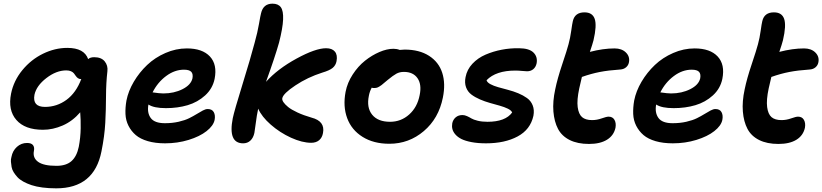

<svg xmlns="http://www.w3.org/2000/svg" viewBox="-20 -780 4531 1058"><path d="M290 257.8Q248.5 257.8 213.6 253.2Q178.7 248.5 153.8 240.2Q128.9 231.9 108.6 220.7Q88.4 209.5 76.4 196.5Q64.5 183.6 55.4 169.2Q46.4 154.8 43.9 140.1Q41.5 125.5 40.3 111.6Q39.1 97.7 43 85Q49.3 50.8 73.2 29.3Q97.2 7.8 128.9 7.8Q152.8 7.8 161.9 19.8Q170.9 31.7 167 50.8Q159.2 89.4 189.7 111.6Q220.2 133.8 291 133.8Q344.7 133.8 374 107.7Q403.3 81.5 414.1 28.8Q423.8 -22 424.6 -73Q425.3 -124 421.9 -161.1Q379.9 -112.3 325.7 -88.6Q271.5 -64.9 216.8 -64.9Q117.2 -64.9 70.1 -119.1Q22.9 -173.3 41 -264.2Q55.2 -335 103 -393.3Q150.9 -451.7 216.8 -483.9Q282.7 -516.1 351.1 -516.1Q444.3 -516.1 465.8 -454.1Q476.6 -464.8 499 -464.8Q538.1 -464.8 556.9 -441.9Q575.7 -418.9 571.8 -387.2Q564.5 -324.2 564.2 -250.2Q564 -176.3 560.1 -103.3Q556.2 -30.3 539.1 54.2Q499 257.8 290 257.8ZM169.9 -257.8Q157.7 -190.9 228 -190.9Q293 -190.9 346.2 -229.7Q399.4 -268.6 428.2 -345.2L426.8 -344.2Q416.5 -344.2 409.7 -349.1Q402.8 -354 397.9 -361.1Q393.1 -368.2 387.7 -375.2Q382.3 -382.3 371.6 -387.2Q360.8 -392.1 345.2 -392.1Q290.5 -392.1 235.6 -349.9Q180.7 -307.6 169.9 -257.8Z M889.6 9.8Q835.9 9.8 794.7 -2.2Q753.4 -14.2 728.3 -35.6Q703.1 -57.1 688 -86.9Q672.9 -116.7 671.4 -151.9Q669.9 -187 676.8 -226.1Q687 -278.3 717.3 -329.6Q747.6 -380.9 790.8 -421.9Q834 -462.9 891.6 -488Q949.2 -513.2 1009.8 -513.2Q1095.2 -513.2 1136.7 -468.8Q1178.2 -424.3 1162.6 -345.2Q1151.4 -291.5 1110.4 -254.2Q1069.3 -216.8 1014.2 -200.4Q959 -184.1 894.5 -184.1Q827.6 -184.1 797.9 -204.1Q789.6 -158.7 810.5 -129.9Q831.5 -101.1 888.7 -101.1Q929.2 -101.1 964.4 -109.1Q999.5 -117.2 1022.5 -128.7Q1045.4 -140.1 1064 -151.6Q1082.5 -163.1 1097.7 -171.1Q1112.8 -179.2 1124.5 -179.2Q1148.4 -179.2 1158 -162.1Q1167.5 -145 1162.6 -119.1Q1155.8 -86.9 1118.2 -57.4Q1080.6 -27.8 1019.3 -9Q958 9.8 889.6 9.8ZM993.7 -396Q942.4 -396 895.5 -361.1Q848.6 -326.2 820.8 -271Q860.4 -265.1 879.9 -265.1Q939 -265.1 985.6 -288.6Q1032.2 -312 1040.5 -348.1Q1044.9 -372.6 1033.9 -384.3Q1022.9 -396 993.7 -396Z M1319.8 9.8Q1235.4 9.8 1262.7 -128.9Q1271 -168.9 1315.9 -314.2Q1360.8 -459.5 1382.8 -543Q1399.4 -602.5 1407.2 -648.7Q1415 -694.8 1418.5 -707Q1430.7 -759.8 1481.4 -759.8Q1513.2 -759.8 1527.6 -740Q1542 -720.2 1540 -672.6Q1538.1 -625 1517.6 -544.9Q1494.6 -463.9 1445.8 -329.1Q1509.8 -400.4 1614.3 -457.3Q1718.8 -514.2 1776.9 -514.2Q1810.1 -514.2 1825.4 -495.6Q1840.8 -477.1 1834.5 -442.9Q1830.1 -419.9 1813 -405.8Q1795.9 -391.6 1755.9 -379.9Q1674.8 -354 1607.7 -309.3Q1540.5 -264.6 1535.6 -238.8Q1533.7 -229.5 1541.7 -217.3Q1549.8 -205.1 1567.6 -190.4Q1585.4 -175.8 1619.1 -160.2Q1652.8 -144.5 1696.8 -131.8Q1772.5 -112.3 1759.8 -46.9Q1755.4 -21.5 1738.5 -7.3Q1721.7 6.8 1694.8 6.8Q1645 6.8 1583.5 -21.2Q1522 -49.3 1471.9 -93.3Q1421.9 -137.2 1402.8 -181.2L1401.9 -176.8Q1395 -145.5 1389.9 -104.5Q1384.8 -63.5 1381.8 -47.9Q1376 -20.5 1359.9 -5.4Q1343.8 9.8 1319.8 9.8Z M2125.5 12.2Q2038.6 12.2 1977.8 -25.9Q1917 -64 1893.1 -128.9Q1869.1 -193.8 1884.3 -273.9Q1894 -324.2 1923.6 -369.6Q1953.1 -415 1991.2 -445.3Q2029.3 -475.6 2070.8 -493.4Q2112.3 -511.2 2148.4 -511.2Q2166.5 -511.2 2182.6 -504.9Q2200.2 -506.8 2209.5 -506.8Q2290.5 -506.8 2344.2 -472.4Q2397.9 -438 2417 -378.4Q2436 -318.8 2420.4 -242.2Q2397.5 -127.4 2315.4 -57.6Q2233.4 12.2 2125.5 12.2ZM2012.7 -252.9Q1999 -187 2030.8 -147.9Q2062.5 -108.9 2129.4 -108.9Q2189.9 -108.9 2234.9 -149.2Q2279.8 -189.5 2292.5 -255.9Q2304.7 -314 2280.8 -348.9Q2256.8 -383.8 2205.6 -383.8Q2182.1 -383.8 2164.3 -374Q2146.5 -364.3 2116.7 -339.8Q2110.4 -335 2098.6 -324.7Q2086.9 -314.5 2082.5 -311.3Q2078.1 -308.1 2070.1 -303Q2062 -297.9 2055.2 -296.4Q2048.3 -294.9 2039.6 -294.9Q2034.2 -294.9 2028.3 -296.9Q2017.1 -276.4 2012.7 -252.9Z M2658.2 9.8Q2613.3 9.8 2578.6 3.2Q2543.9 -3.4 2522.9 -13.9Q2502 -24.4 2489.3 -39.1Q2476.6 -53.7 2472.9 -69.1Q2469.2 -84.5 2472.2 -101.1Q2476.6 -121.1 2491.2 -133.5Q2505.9 -146 2528.3 -146Q2540.5 -146 2553.5 -140.1Q2566.4 -134.3 2577.6 -127.4Q2588.9 -120.6 2612.3 -114.7Q2635.7 -108.9 2666 -108.9Q2765.1 -108.9 2802.2 -160.2Q2797.4 -171.9 2778.3 -181.2Q2759.3 -190.4 2734.1 -197.5Q2709 -204.6 2680.2 -212.6Q2651.4 -220.7 2624.8 -232.2Q2598.1 -243.7 2577.6 -259Q2557.1 -274.4 2548.1 -299.1Q2539.1 -323.7 2545.4 -355Q2553.2 -396.5 2583 -428.5Q2612.8 -460.4 2655.3 -478.8Q2697.8 -497.1 2744.9 -506.1Q2792 -515.1 2840.3 -514.2Q2896.5 -513.7 2919.9 -490.2Q2943.4 -466.8 2937 -431.2Q2932.6 -410.6 2918.7 -398.9Q2904.8 -387.2 2884.3 -387.2Q2874 -387.2 2856 -389.2Q2837.9 -391.1 2819.3 -391.1Q2712.9 -391.1 2661.1 -337.9Q2664.6 -325.7 2682.4 -316.2Q2700.2 -306.6 2725.1 -299.6Q2750 -292.5 2779.3 -284.9Q2808.6 -277.3 2835.7 -266.1Q2862.8 -254.9 2884 -239.7Q2905.3 -224.6 2915.3 -199.5Q2925.3 -174.3 2919.4 -142.1Q2902.8 -65.9 2832.3 -28.1Q2761.7 9.8 2658.2 9.8Z M3225.6 13.2Q3162.6 13.2 3119.1 -8.5Q3075.7 -30.3 3054.9 -69.8Q3034.2 -109.4 3029.5 -165Q3024.9 -220.7 3039.6 -288.1Q3051.3 -345.7 3078.1 -425.8Q3105 -505.9 3112.8 -536.1Q3122.1 -569.8 3127.7 -610.4Q3133.3 -650.9 3136.7 -664.1Q3147.9 -711.9 3200.7 -711.9Q3244.6 -711.9 3257.1 -675.8Q3269.5 -639.6 3250.5 -558.1Q3245.1 -537.1 3230.5 -494.1Q3303.7 -513.2 3366.7 -513.2Q3406.2 -513.2 3429 -490.7Q3451.7 -468.3 3445.8 -437Q3442.9 -420.4 3430.2 -409.4Q3417.5 -398.4 3398.4 -397Q3332.5 -392.6 3284.9 -383.3Q3237.3 -374 3186.5 -356Q3179.2 -327.1 3171.9 -293Q3158.2 -228.5 3163.3 -189.7Q3168.5 -150.9 3187.5 -134.5Q3206.5 -118.2 3242.7 -118.2Q3269 -118.2 3295.7 -127.7Q3322.3 -137.2 3333.5 -137.2Q3356 -137.2 3366 -119.6Q3376 -102.1 3371.6 -76.2Q3362.3 -33.2 3324.7 -10Q3287.1 13.2 3225.6 13.2Z M3687.5 9.8Q3633.8 9.8 3592.5 -2.2Q3551.3 -14.2 3526.1 -35.6Q3501 -57.1 3485.8 -86.9Q3470.7 -116.7 3469.2 -151.9Q3467.8 -187 3474.6 -226.1Q3484.9 -278.3 3515.1 -329.6Q3545.4 -380.9 3588.6 -421.9Q3631.8 -462.9 3689.5 -488Q3747.1 -513.2 3807.6 -513.2Q3893.1 -513.2 3934.6 -468.8Q3976.1 -424.3 3960.4 -345.2Q3949.2 -291.5 3908.2 -254.2Q3867.2 -216.8 3812 -200.4Q3756.8 -184.1 3692.4 -184.1Q3625.5 -184.1 3595.7 -204.1Q3587.4 -158.7 3608.4 -129.9Q3629.4 -101.1 3686.5 -101.1Q3727.1 -101.1 3762.2 -109.1Q3797.4 -117.2 3820.3 -128.7Q3843.3 -140.1 3861.8 -151.6Q3880.4 -163.1 3895.5 -171.1Q3910.6 -179.2 3922.4 -179.2Q3946.3 -179.2 3955.8 -162.1Q3965.3 -145 3960.4 -119.1Q3953.6 -86.9 3916 -57.4Q3878.4 -27.8 3817.1 -9Q3755.9 9.8 3687.5 9.8ZM3791.5 -396Q3740.2 -396 3693.4 -361.1Q3646.5 -326.2 3618.7 -271Q3658.2 -265.1 3677.7 -265.1Q3736.8 -265.1 3783.4 -288.6Q3830.1 -312 3838.4 -348.1Q3842.8 -372.6 3831.8 -384.3Q3820.8 -396 3791.5 -396Z M4269.5 13.2Q4206.5 13.2 4163.1 -8.5Q4119.6 -30.3 4098.9 -69.8Q4078.1 -109.4 4073.5 -165Q4068.8 -220.7 4083.5 -288.1Q4095.2 -345.7 4122.1 -425.8Q4148.9 -505.9 4156.7 -536.1Q4166 -569.8 4171.6 -610.4Q4177.2 -650.9 4180.7 -664.1Q4191.9 -711.9 4244.6 -711.9Q4288.6 -711.9 4301 -675.8Q4313.5 -639.6 4294.4 -558.1Q4289.1 -537.1 4274.4 -494.1Q4347.7 -513.2 4410.6 -513.2Q4450.2 -513.2 4472.9 -490.7Q4495.6 -468.3 4489.7 -437Q4486.8 -420.4 4474.1 -409.4Q4461.4 -398.4 4442.4 -397Q4376.5 -392.6 4328.9 -383.3Q4281.2 -374 4230.5 -356Q4223.1 -327.1 4215.8 -293Q4202.1 -228.5 4207.3 -189.7Q4212.4 -150.9 4231.4 -134.5Q4250.5 -118.2 4286.6 -118.2Q4313 -118.2 4339.6 -127.7Q4366.2 -137.2 4377.4 -137.2Q4399.9 -137.2 4409.9 -119.6Q4419.9 -102.1 4415.5 -76.2Q4406.2 -33.2 4368.7 -10Q4331.1 13.2 4269.5 13.2Z"/></svg>

Font: Shantell Sans Normal
Style: Italic
Weight: 600
Italic angle: -11.31°
Designer: Stephen Nixon, Anya Danilova, Shantell Martin
Foundry: Arrow Type
Version: Version 1.006;[559af2be0]